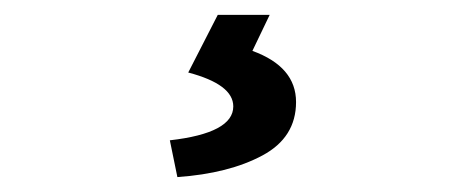

<svg xmlns="http://www.w3.org/2000/svg" viewBox="-20 -23 640 260"><path d="M220.2 216.8 210 167Q295.9 157.2 295.9 121.1Q295.9 91.3 234.9 75.2L274.9 -2.9H345.2L321.8 45.9Q380.9 67.4 380.9 115.2Q380.9 163.1 335.4 187.5Q290 211.9 220.2 216.8Z"/></svg>

Font: SourceCodePro-Semibold
Style: Regular
Weight: 600
Monospace: yes
Designer: Paul D. Hunt
Foundry: Adobe Systems Incorporated
Version: Version 1.009;PS 1.000;hotconv 1.0.70;makeotf.lib2.5.5900